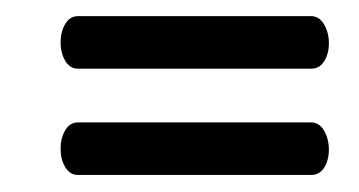

<svg xmlns="http://www.w3.org/2000/svg" viewBox="-20 -353 434 232"><path d="M74.2 -205.1H356Q365.7 -205.1 371.6 -195.1Q377.4 -185.1 377.4 -172.4Q377.4 -159.7 371.8 -150.6Q366.2 -141.6 356 -141.6H74.2Q64.5 -141.6 58.8 -151.1Q53.2 -160.6 53.2 -173.3Q53.2 -186 58.8 -195.6Q64.5 -205.1 74.2 -205.1ZM74.2 -333.5H356Q365.7 -333.5 371.6 -323.5Q377.4 -313.5 377.4 -300.8Q377.4 -288.1 371.8 -279.1Q366.2 -270 356 -270H74.2Q64.5 -270 58.8 -279.5Q53.2 -289.1 53.2 -301.8Q53.2 -314.5 58.8 -324Q64.5 -333.5 74.2 -333.5Z"/></svg>

Font: Farbod
Style: Regular
Weight: 400
Designer: Mohammad Saleh Souzanchi
Foundry: http://font-store.ir
Version: Version:3.2.5;RFB:1.2.5;Building:2016-06-12 13:21:07.028780